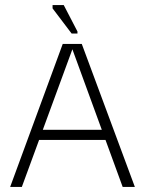

<svg xmlns="http://www.w3.org/2000/svg" viewBox="-20 -736 569 756"><path d="M20 0 227 -563H302L511 0H463L265 -542L66 0ZM121 -185 130 -225H400L408 -185ZM262 -604 187 -703V-716H231L285 -612V-604Z"/></svg>

Font: Darker Grotesque
Style: Regular
Weight: 400
Designer: Gabriel Lam
Foundry: TypeRant
Version: Version 1.000;gftools[0.9.28]